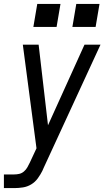

<svg xmlns="http://www.w3.org/2000/svg" viewBox="-36 -749 556 984"><path d="M-16 215V145H37Q50 145 63 142Q76 139 87 129.5Q98 120 104.5 108Q111 96 117 84L151 11L81 -520H162L210 -107L397 -520H479L187 113Q186 116 184.5 119Q183 122 182 124V125Q172 145 158 164.5Q144 184 124 196Q104 208 81.5 211.5Q59 215 37 215ZM335 -611 355 -729H474L454 -611ZM135 -611 155 -729H274L254 -611Z"/></svg>

Font: Iosevka SS04
Style: Italic
Weight: 400
Italic angle: -9°
Monospace: yes
Designer: Belleve Invis
Foundry: Belleve Invis
Version: Version 19.0.0; ttfautohint (v1.8.4)